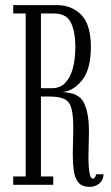

<svg xmlns="http://www.w3.org/2000/svg" viewBox="-20 -720 434 748"><path d="M329.5 8Q299.5 8 285.5 -9Q271.5 -26 267.5 -54.8Q263.5 -83.5 263.5 -118.5Q263.5 -144 264.5 -170Q265.5 -196 265.5 -219Q265.5 -270 258.5 -297Q251.5 -324 231.2 -334Q211 -344 170.5 -344H139.5V-32.5H187.5V0H31.5V-32.5H80V-667.5H31.5V-700H202Q260 -700 297 -661.8Q334 -623.5 334 -537.5Q334 -450 299.8 -407.5Q265.5 -365 222 -361Q286.5 -360 306.5 -320.5Q326.5 -281 326.5 -207.5Q326.5 -183 325.5 -156.8Q324.5 -130.5 324.5 -106.5Q324.5 -89.5 325.8 -70.2Q327 -51 330.8 -37.5Q334.5 -24 342.5 -24Q346.5 -24 350 -29.2Q353.5 -34.5 354 -41H383.5Q382 -16.5 365.8 -4.2Q349.5 8 329.5 8ZM139.5 -376.5H183.5Q215 -376.5 235 -398Q255 -419.5 264.2 -455.5Q273.5 -491.5 273.5 -535.5Q273.5 -596.5 256.2 -632Q239 -667.5 189 -667.5H139.5Z"/></svg>

Font: Imbue 10pt Light
Style: Regular
Weight: 300
Designer: Tyler Finck
Foundry: Etcetera Type Company
Version: Version 1.102; ttfautohint (v1.8.3)